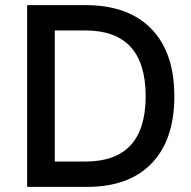

<svg xmlns="http://www.w3.org/2000/svg" viewBox="-20 -730 745 750"><path d="M86 0V-710H314Q481 -710 571 -617.5Q661 -525 661 -354Q661 -184 572.5 -92Q484 0 320 0ZM194 -99H314Q549 -99 549 -354Q549 -611 314 -611H194Z"/></svg>

Font: Txt Sans Medium
Style: Regular
Weight: 500
Designer: Open Source
Foundry: XRLN
Version: Version 1.0